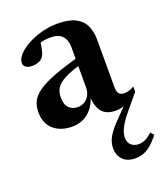

<svg xmlns="http://www.w3.org/2000/svg" viewBox="-134 -559 777 904"><g transform="rotate(-20 255.0 -107.0)"><path d="M494.5 -41.5 433.5 32Q410 60 397.2 80.8Q384.5 101.5 379.5 117Q374.5 132.5 374.5 146Q374.5 169.5 389 183Q403.5 196.5 427.5 196.5Q442 196.5 458 189.8Q474 183 495.5 163.5L509.5 180Q487.5 208 468.2 224Q449 240 430 247Q411 254 389.5 254Q349 254 327.2 231.5Q305.5 209 305.5 174.5Q305.5 155.5 312 136.8Q318.5 118 336 94.8Q353.5 71.5 386.5 39L436.5 -12L441 -4.5Q425.5 4 410.2 7.8Q395 11.5 379 11.5Q346.5 11.5 326.5 -1.2Q306.5 -14 297 -38.2Q287.5 -62.5 286.5 -96.5L291 -97.5Q282 -62.5 263.2 -38Q244.5 -13.5 218.5 -0.8Q192.5 12 161.5 12Q104 12 68.5 -18.5Q33 -49 33 -107Q33 -136 44.2 -159.5Q55.5 -183 85 -204Q114.5 -225 168.8 -245.8Q223 -266.5 309 -290L312.5 -254.5Q263.5 -241.5 232.8 -228.2Q202 -215 185.2 -200.8Q168.5 -186.5 162.2 -170.5Q156 -154.5 156 -135Q156 -99.5 173 -82.5Q190 -65.5 216.5 -65.5Q235.5 -65.5 251 -75Q266.5 -84.5 275.2 -101Q284 -117.5 284 -139V-341.5Q284 -377 265.2 -397.5Q246.5 -418 205.5 -418Q188 -418 169.8 -414.8Q151.5 -411.5 137.5 -405L158 -431Q153.5 -395 148.2 -373Q143 -351 134 -341Q126.5 -332 112.2 -326.5Q98 -321 82.5 -321Q61.5 -321 50.2 -329Q39 -337 39 -351Q39 -371 58.2 -391.8Q77.5 -412.5 109.2 -429.8Q141 -447 180 -457.5Q219 -468 259.5 -468Q315.5 -468 348.5 -451.2Q381.5 -434.5 395.8 -403.8Q410 -373 410 -331.5V-92Q410 -78.5 414 -69.5Q418 -60.5 425.8 -56.2Q433.5 -52 444.5 -52Q456 -52 468.8 -55.8Q481.5 -59.5 494.5 -67.5Z"/></g></svg>

Font: Newsreader 36pt SemiBold
Style: Regular
Weight: 600
Designer: Hugues Gentile
Foundry: Production Type
Version: Version 1.003